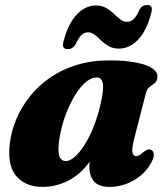

<svg xmlns="http://www.w3.org/2000/svg" viewBox="-20 -718 658 752"><path d="M504.5 -170.5Q495.5 -134 499 -120.2Q502.5 -106.5 512.5 -106.5Q519 -106.5 525 -109.8Q531 -113 540.5 -121Q552 -130.5 559 -132.2Q566 -134 573 -130.5Q582 -126 582.5 -113.8Q583 -101.5 573 -82Q550.5 -39 505.2 -12.5Q460 14 409.5 14Q367 14 348.5 -7.2Q330 -28.5 330 -65Q330 -77.5 331 -91Q332 -104.5 334.5 -119.5Q337 -134.5 340.5 -151Q344 -167.5 349 -185L362 -150Q346.5 -100 314 -63Q281.5 -26 238.2 -6Q195 14 146.5 14Q79.5 14 43.8 -28.2Q8 -70.5 18.5 -156Q24 -204 43.8 -251Q63.5 -298 96.5 -339.8Q129.5 -381.5 175.2 -413.2Q221 -445 279.2 -463.2Q337.5 -481.5 406.5 -481.5Q473 -481.5 516 -472.5Q559 -463.5 579 -448.5Q599 -433.5 596.5 -415Q594.5 -398.5 585 -391.5Q575.5 -384.5 565.8 -377.5Q556 -370.5 551.5 -353.5ZM210.5 -158.5Q206 -118 214.2 -102.5Q222.5 -87 236.5 -87Q251.5 -87 268 -99.8Q284.5 -112.5 301.2 -135.8Q318 -159 333.2 -190.8Q348.5 -222.5 360.8 -261.5Q373 -300.5 380.5 -343.5Q387 -380.5 381.2 -397.5Q375.5 -414.5 359 -414.5Q339 -414.5 319.2 -399Q299.5 -383.5 281.8 -357.2Q264 -331 249 -297.8Q234 -264.5 224.2 -228.5Q214.5 -192.5 210.5 -158.5ZM445.5 -527.5Q423 -527.5 406.2 -537Q389.5 -546.5 376.5 -559.2Q363.5 -572 351.2 -581.8Q339 -591.5 325.5 -591.5Q310 -591.5 298.2 -579.8Q286.5 -568 275.5 -543Q264 -525.5 245 -525.5Q219 -525.5 229.5 -558.5Q247.5 -626 280.8 -661.2Q314 -696.5 356 -696.5Q379 -696.5 395.8 -686.8Q412.5 -677 425.5 -664.5Q438.5 -652 450.8 -642.2Q463 -632.5 476.5 -632.5Q493 -632.5 504.8 -644.5Q516.5 -656.5 526.5 -681Q537.5 -698.5 557 -698.5Q582 -698.5 572 -665.5Q554.5 -598 521 -562.8Q487.5 -527.5 445.5 -527.5Z"/></svg>

Font: Fraunces ExtraBold
Style: Italic
Weight: 800
Italic angle: -16°
Version: Version 1.000;[b76b70a41]